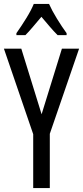

<svg xmlns="http://www.w3.org/2000/svg" viewBox="-20 -963 425 983"><path d="M193 -378 297 -714H385L235 -278V0H150V-276L0 -714H89ZM231 -943H153Q140 -911 115 -870.5Q90 -830 64 -793V-783H110Q127 -800 148.5 -825.5Q170 -851 192 -877Q214 -851 234.5 -827Q255 -803 275 -783H321V-793Q297 -826 271.5 -867.5Q246 -909 231 -943Z"/></svg>

Font: Noto Sans Display Condensed
Style: Regular
Weight: 400
Width: 3
Designer: Monotype Design Team
Foundry: Monotype Imaging Inc.
Version: Version 1.900